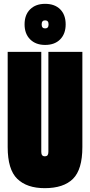

<svg xmlns="http://www.w3.org/2000/svg" viewBox="-20 -970 469 1000"><path d="M20 -204V-700H195V-179Q195 -156 213 -156Q224 -156 228 -162Q232 -168 232 -179V-700H409V-204Q409 -87 360 -38.5Q311 10 213 10Q120 10 70 -38.5Q20 -87 20 -204ZM215 -736Q166 -736 137 -765Q108 -794 108 -843Q108 -893 137 -921.5Q166 -950 215 -950Q265 -950 293.5 -921.5Q322 -893 322 -843Q322 -794 293.5 -765Q265 -736 215 -736ZM215 -822Q233 -822 233 -843Q233 -864 215 -864Q197 -864 197 -843Q197 -822 215 -822Z"/></svg>

Font: Georama ExtraCondensed Black
Style: Regular
Weight: 900
Width: 2
Designer: Jean-Baptiste Levee
Foundry: Production Type
Version: Version 1.000